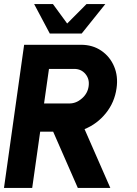

<svg xmlns="http://www.w3.org/2000/svg" viewBox="-30 -919 672 939"><path d="M-10.5 0 88 -700H366Q423 -700 465.2 -671.2Q507.5 -642.5 528 -594.2Q548.5 -546 540 -487.5Q530.5 -418.5 487.8 -365.5Q445 -312.5 383.5 -287.5L509.5 0H350.5L230 -275H166.5L127.5 0ZM185.5 -413H309.5Q343 -413 371 -437.8Q399 -462.5 403.5 -497.5Q408.5 -532.5 387.8 -557.2Q367 -582 333 -582H209.5ZM213.5 -755 137 -899H229L298.5 -804L393 -899H485L369.5 -755Z"/></svg>

Font: Urbanist ExtraBold
Style: Italic
Weight: 800
Italic angle: -8°
Designer: Corey Hu
Foundry: Corey Hu
Version: Version 1.321; ttfautohint (v1.8.4.7-5d5b)